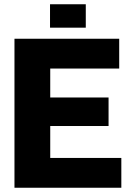

<svg xmlns="http://www.w3.org/2000/svg" viewBox="-20 -882 620 902"><path d="M48 0V-700H540V-560H216V-424H490V-290H216V-140H550V0ZM215 -752V-862H383V-752Z"/></svg>

Font: Tektur
Style: Bold
Weight: 700
Designer: Adam Jagosz
Foundry: Adam Jagosz
Version: Version 1.005;gftools[0.9.30]